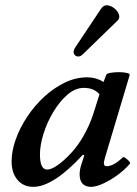

<svg xmlns="http://www.w3.org/2000/svg" viewBox="-20 -712 532 745"><path d="M109 13Q71 13 48 -14Q25 -41 25 -86Q25 -126 41 -171Q57 -216 85.5 -259Q114 -302 151.5 -336.5Q189 -371 231.5 -391.5Q274 -412 319 -412Q353 -412 382 -394L392 -421Q394 -427 409 -429.5Q424 -432 442 -432Q460 -432 472.5 -429Q485 -426 483 -420L387 -99Q383 -84 383 -79Q383 -67 394 -67Q421 -67 457 -102Q460 -104 467.5 -98.5Q475 -93 481 -86.5Q487 -80 484 -77Q467 -56 439 -35Q411 -14 382 -0.5Q353 13 334 13Q289 13 289 -36Q289 -44 290.5 -53.5Q292 -63 297 -78L307 -109L302 -112Q187 13 109 13ZM163 -54Q179 -54 203.5 -71Q228 -88 254.5 -116.5Q281 -145 302 -181Q327 -224 342 -270L366 -346Q345 -371 305 -371Q272 -371 241.5 -344.5Q211 -318 186.5 -277Q162 -236 148.5 -192Q135 -148 135 -113Q135 -54 163 -54ZM301 -501Q291 -491 280.5 -493Q270 -495 266.5 -504.5Q263 -514 272 -528L372 -678Q382 -693 396.5 -691.5Q411 -690 424 -679.5Q437 -669 441.5 -655.5Q446 -642 436 -632Z"/></svg>

Font: Junicode SmExp
Style: Bold Italic
Weight: 700
Width: 6
Italic angle: -11°
Designer: Peter S. Baker
Version: Version 2.205; ttfautohint (v1.8.4)